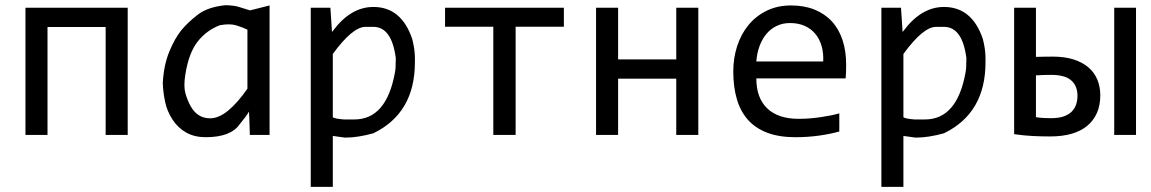

<svg xmlns="http://www.w3.org/2000/svg" viewBox="-20 -520 4438 740"><path d="M472.2 0H387.2V-416H163.1V0H78.1V-490.2H472.2Z M694.3 -232.9Q687 -187.5 694.6 -160.6Q702.1 -133.8 714.6 -111.1Q727.1 -88.4 745.8 -76.2Q764.6 -64 790 -64Q822.3 -64 858.2 -92.8Q894 -121.6 933.6 -178.2V-405.8Q914.1 -415 890.1 -422.4Q866.2 -429.7 827.6 -422.9Q775.9 -403.3 741.7 -359.6Q707.5 -315.9 694.3 -232.9ZM939.5 -89.8Q929.7 -72.3 903.3 -40.5Q868.7 8.8 772.9 8.8Q730 8.8 698.2 -8.8Q666.5 -26.4 645.3 -58.6Q624 -90.8 616.2 -128.2Q608.4 -165.5 607.4 -201.2Q611.3 -270 632.8 -321.8Q654.3 -373.5 679.4 -404.1Q704.6 -434.6 742.9 -463.9Q781.2 -493.2 849.6 -500Q882.3 -499 899.4 -493.7Q916.5 -488.3 943.8 -480L1019 -499V0H942.9L940.9 -65.9Z M1262.7 3.9V200.2H1177.7V-490.2H1253.4L1258.8 -408.2L1259.3 -397L1262.2 -399.9Q1331.1 -493.2 1418.9 -493.2Q1527.3 -493.2 1568.8 -369.6Q1579.1 -330.1 1579.1 -296.4V-279.8Q1579.1 -84 1418.9 -6.3Q1358.9 10.3 1312 10.3H1308.6Q1272.9 5.4 1262.7 3.9ZM1262.7 -312V-67.9Q1272.5 -62 1305.7 -59.6H1345.7Q1469.2 -59.6 1502 -239.7Q1505.4 -254.4 1505.4 -293V-296.4Q1489.7 -416.5 1418.9 -416.5H1388.7Q1338.9 -416.5 1262.7 -312Z M2153.3 -417H1967.3V0H1881.3V-417H1695.3V-490.2H2153.3Z M2671.4 0H2586.4V-216.8H2362.3V0H2277.3V-490.2H2362.3V-291H2586.4V-490.2H2671.4Z M3241.2 -271Q3241.2 -252.9 3240.7 -240.7Q3240.2 -228.5 3239.3 -217.8H2895Q2895 -142.6 2937 -102.3Q2979 -62 3058.1 -62Q3079.6 -62 3101.1 -63.7Q3122.6 -65.4 3142.6 -68.4Q3162.6 -71.3 3180.9 -75Q3199.2 -78.6 3214.8 -83V-13.2Q3180.2 -3.4 3136.5 2.7Q3092.8 8.8 3045.9 8.8Q2982.9 8.8 2937.5 -8.3Q2892.1 -25.4 2863 -57.9Q2834 -90.3 2820.1 -137.5Q2806.2 -184.6 2806.2 -244.1Q2806.2 -295.9 2821 -342Q2835.9 -388.2 2864.5 -423.1Q2893.1 -458 2934.6 -478.5Q2976.1 -499 3028.8 -499Q3080.1 -499 3119.6 -482.9Q3159.2 -466.8 3186.3 -437.3Q3213.4 -407.7 3227.3 -365.5Q3241.2 -323.2 3241.2 -271ZM3152.8 -283.2Q3154.3 -315.9 3146.5 -343Q3138.7 -370.1 3122.3 -389.6Q3106 -409.2 3081.5 -420.2Q3057.1 -431.2 3024.9 -431.2Q2997.1 -431.2 2974.1 -420.4Q2951.2 -409.7 2934.6 -390.1Q2918 -370.6 2907.7 -343.3Q2897.5 -315.9 2895 -283.2Z M3461.9 3.9V200.2H3377V-490.2H3452.6L3458 -408.2L3458.5 -397L3461.4 -399.9Q3530.3 -493.2 3618.2 -493.2Q3726.6 -493.2 3768.1 -369.6Q3778.3 -330.1 3778.3 -296.4V-279.8Q3778.3 -84 3618.2 -6.3Q3558.1 10.3 3511.2 10.3H3507.8Q3472.2 5.4 3461.9 3.9ZM3461.9 -312V-67.9Q3471.7 -62 3504.9 -59.6H3544.9Q3668.5 -59.6 3701.2 -239.7Q3704.6 -254.4 3704.6 -293V-296.4Q3689 -416.5 3618.2 -416.5H3587.9Q3538.1 -416.5 3461.9 -312Z M4274.4 0V-490.2H4358.4V0ZM4132.8 -150.4Q4132.8 -189 4108.6 -210.2Q4084.5 -231.4 4031.7 -231.4Q4017.6 -231.4 4002.9 -231Q3988.3 -230.5 3972.7 -229.5V-68.4Q3988.3 -65.9 4002.4 -65.2Q4016.6 -64.5 4030.8 -64.5Q4060.5 -64.5 4080.1 -71.5Q4099.6 -78.6 4111.1 -90.3Q4122.6 -102.1 4127.7 -117.7Q4132.8 -133.3 4132.8 -150.4ZM3972.7 -300.8Q3990.2 -301.3 4005.6 -301.5Q4021 -301.8 4037.6 -301.8Q4083.5 -301.8 4117.9 -290.8Q4152.3 -279.8 4175.3 -260Q4198.2 -240.2 4209.5 -212.6Q4220.7 -185.1 4220.7 -152.8Q4220.7 -113.8 4207.5 -84.2Q4194.3 -54.7 4169.9 -34.7Q4145.5 -14.6 4110.1 -4.4Q4074.7 5.9 4025.9 5.9Q3994.6 5.9 3959.7 4.2Q3924.8 2.4 3888.7 -2.9V-490.2H3972.7Z"/></svg>

Font: Code New Roman
Style: Regular
Weight: 400
Monospace: yes
Designer: Sam Radian
Foundry: Code New Roman
Version: Version 2.00 November 29, 2014